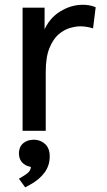

<svg xmlns="http://www.w3.org/2000/svg" viewBox="-20 -560 457 822"><path d="M76.7 0V-527.3H170.9V-413.6L167.5 -427.2Q191.4 -482.9 238 -511.2Q284.7 -539.6 334.5 -539.6Q348.6 -539.6 362.8 -537.1Q377 -534.7 389.6 -528.8L378.4 -438.5Q350.6 -447.3 323.2 -447.3Q304.7 -447.3 279.5 -440.2Q254.4 -433.1 231 -413.1Q207.5 -393.1 191.7 -354.2Q175.8 -315.4 175.8 -252.4V0ZM87.9 242.2 61 205.1 71.3 199.2Q94.2 186 103.3 176Q112.3 166 112.3 152.3V142.1L124.5 155.3Q96.7 155.3 78.9 139.4Q61 123.5 61 96.7Q61 69.3 78.9 53.7Q96.7 38.1 125 38.1Q152.8 38.1 172.9 56.4Q192.9 74.7 192.9 109.4Q192.9 148.9 170.4 179.2Q147.9 209.5 108.4 231Z"/></svg>

Font: Schibsted Grotesk Medium
Style: Regular
Weight: 500
Designer: Bakken & Baeck AS, Henrik Kongsvoll
Foundry: Schibsted ASA
Version: Version 1.100;gftools[0.9.25]